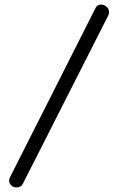

<svg xmlns="http://www.w3.org/2000/svg" viewBox="-20 -790 517 840"><path d="M52 30Q38 30 29 21Q20 12 20 0Q20 -7 23 -13L398 -755Q405 -770 423 -770Q435 -770 446 -760.5Q457 -751 457 -737Q457 -730 454 -723L80 14Q76 22 68.5 26Q61 30 52 30Z"/></svg>

Font: Dosis Medium
Style: Regular
Weight: 500
Designer: EdgarTolentino, PabloImpallari, IginoMarini
Foundry: EdgarTolentino, PabloImpallari, IginoMarini
Version: Version 3.001; ttfautohint (v1.8.2)